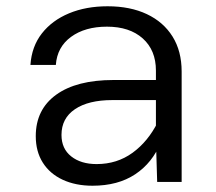

<svg xmlns="http://www.w3.org/2000/svg" viewBox="-20 -580 690 612"><path d="M481 0 477 -133V-355Q477 -420 435 -457.5Q393 -495 321 -495Q251 -495 206.5 -462.5Q162 -430 158 -373H77Q81 -432 113.5 -473.5Q146 -515 200 -537.5Q254 -560 323 -560Q395 -560 448 -535Q501 -510 530 -463.5Q559 -417 559 -352V0ZM275 12Q221 12 180 -7Q139 -26 116.5 -61.5Q94 -97 94 -146Q94 -231 159 -278Q224 -325 342 -325H490V-261H338Q262 -261 219 -232Q176 -203 176 -150Q176 -106 207 -81.5Q238 -57 288 -57Q353 -57 402.5 -93Q452 -129 483 -191L493 -127Q466 -61 411 -24.5Q356 12 275 12Z"/></svg>

Font: Azeret Mono Thin Light
Style: Regular
Weight: 300
Version: Version 1.002